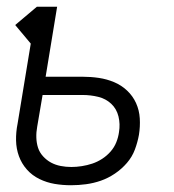

<svg xmlns="http://www.w3.org/2000/svg" viewBox="-20 -540 515 568"><path d="M190 8Q165 8 141.5 4Q118 0 96.5 -10.5Q75 -21 59.5 -38.5Q44 -56 36 -78Q28 -100 27.5 -124.5Q27 -149 32 -174L71 -411L25 -466L89 -520H149L115 -313H224Q249 -313 272.5 -309.5Q296 -306 317.5 -297Q339 -288 356 -272Q373 -256 382.5 -235Q392 -214 393.5 -190Q395 -166 391 -141Q387 -119 379 -97.5Q371 -76 355.5 -58Q340 -40 320 -26.5Q300 -13 278.5 -5.5Q257 2 234.5 5Q212 8 190 8ZM191 -46Q206 -46 222 -48.5Q238 -51 253 -56Q268 -61 282 -70Q296 -79 307 -91.5Q318 -104 324 -119Q330 -134 332 -149Q336 -173 330.5 -195.5Q325 -218 309 -233Q293 -248 270.5 -253.5Q248 -259 224 -259H106L90 -165Q87 -149 87.5 -133Q88 -117 92.5 -103Q97 -89 107.5 -77.5Q118 -66 131 -59Q144 -52 159.5 -49Q175 -46 191 -46Z"/></svg>

Font: Iosevka QP Light
Style: Italic
Weight: 300
Italic angle: -9°
Designer: Belleve Invis
Foundry: Belleve Invis
Version: Version 20.0.0; ttfautohint (v1.8.4)